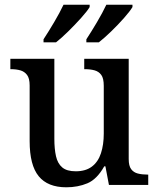

<svg xmlns="http://www.w3.org/2000/svg" viewBox="-20 -786 681 816"><path d="M262 10Q183 10 144.5 -37Q106 -84 106 -186V-423Q106 -453 95 -467.5Q84 -482 66.5 -487Q49 -492 26 -492H24V-536H211V-196Q211 -153 218 -122Q225 -91 244.5 -74.5Q264 -58 302 -58Q344 -58 370.5 -78Q397 -98 409 -134.5Q421 -171 421 -218V-421Q421 -453 410.5 -467.5Q400 -482 382 -487Q364 -492 341 -492H338V-536H527V-110Q527 -81 537.5 -67Q548 -53 566 -48.5Q584 -44 606 -44H610V0H443L428 -79H423Q392 -24 351.5 -7Q311 10 262 10ZM347 -619Q368 -651 392 -691.5Q416 -732 432 -766H543V-756Q533 -739 507.5 -710Q482 -681 452.5 -652.5Q423 -624 400 -606H347ZM165 -619Q186 -651 210 -691.5Q234 -732 250 -766H361V-756Q351 -739 325 -710Q299 -681 270 -652.5Q241 -624 218 -606H165Z"/></svg>

Font: ET Text
Style: Regular
Weight: 470
Designer: Monotype Design Team
Foundry: Monotype Imaging Inc.
Version: Version 2.009